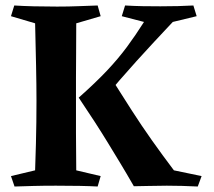

<svg xmlns="http://www.w3.org/2000/svg" viewBox="-20 -680 780 700"><path d="M33 0 20 -38 108 -59Q110 -115 111 -156.5Q112 -198 112.5 -234.5Q113 -271 113 -312Q113 -368 111.5 -440.5Q110 -513 108 -595L20 -621L32 -660Q64 -658 103 -657Q142 -656 188 -656Q231 -656 266.5 -657.5Q302 -659 336 -660L347 -621L258 -595Q258 -529 257.5 -482.5Q257 -436 257 -397Q257 -358 257 -312Q257 -263 257 -196Q257 -129 258 -59L347 -38L336 0Q282 -3 184 -3Q138 -3 101 -2Q64 -1 33 0ZM701 0Q641 -3 588 -3Q554 -3 519.5 -2Q485 -1 468 -1Q441 -48 418 -86Q395 -124 373 -160Q351 -196 325.5 -235.5Q300 -275 267 -324Q286 -338 310 -352Q334 -366 355 -378.5Q376 -391 383 -399Q424 -334 460 -278Q496 -222 533.5 -169Q571 -116 614 -59L715 -38ZM353 -313 267 -324Q329 -379 370 -422.5Q411 -466 442.5 -508.5Q474 -551 505 -600L424 -621L436 -660Q471 -658 501 -657.5Q531 -657 565 -657Q633 -657 685 -660L697 -621L610 -600Q540 -526 477.5 -457Q415 -388 353 -313Z"/></svg>

Font: Alkalami
Style: Regular
Weight: 400
Designer: Becca Hirsbrunner Spalinger
Foundry: SIL International
Version: Version 2.000